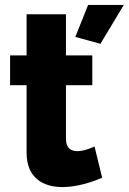

<svg xmlns="http://www.w3.org/2000/svg" viewBox="-20 -750 523 780"><path d="M483 -730H338L286 -600L388 -572ZM364 -155C345 -146 318 -136 294 -136C267 -136 248 -150 248 -185V-404H355V-525H248V-692H88V-525H21V-404H88V-130C88 -28 154 10 234 10C291 10 351 -9 395 -28Z"/></svg>

Font: Raleway
Style: ExtraBold
Weight: 800
Designer: Matt McInerney, Pablo Impallari, Rodrigo Fuenzalida
Foundry: Matt McInerney, Pablo Impallari, Rodrigo Fuenzalida
Version: Version 3.000